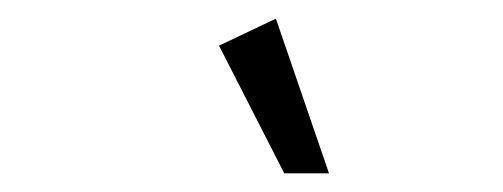

<svg xmlns="http://www.w3.org/2000/svg" viewBox="-20 -765 540 206"><path d="M285 -579 215 -716 276 -745 333 -579Z"/></svg>

Font: Inria Sans Light
Style: Italic
Weight: 300
Italic angle: -10°
Designer: Black Foundry Team
Foundry: Black Foundry
Version: Version 1.2; ttfautohint (v1.8.3)